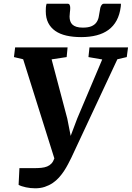

<svg xmlns="http://www.w3.org/2000/svg" viewBox="-20 -997 706 1028"><path d="M414.6 -798.3Q370.6 -798.3 335.4 -806.4Q300.3 -814.5 275.9 -831.5Q251.5 -848.6 238.3 -874.5Q225.1 -900.4 225.1 -936.5Q225.1 -946.3 225.6 -956.1Q226.1 -965.8 229.5 -977.1H341.8Q350.1 -977.1 353 -970.5Q356 -963.9 356 -954.6Q356 -943.4 354.2 -931.2Q352.5 -918.9 352.5 -908.2Q352.5 -895 356 -884.3Q359.4 -873.5 367.4 -865.7Q375.5 -857.9 389.2 -853.5Q402.8 -849.1 423.3 -849.1Q451.7 -849.1 468.8 -856.2Q485.8 -863.3 495.1 -875.5Q504.4 -887.7 508.1 -904.1Q511.7 -920.4 514.2 -938.5Q515.1 -945.8 516.6 -952.6Q518.1 -959.5 520.8 -964.8Q523.4 -970.2 527.1 -973.6Q530.8 -977.1 536.6 -977.1H627.4Q627.4 -973.1 627.2 -969Q627 -964.8 626.5 -960.9Q621.1 -918.5 604.5 -887.7Q587.9 -856.9 561 -837.2Q534.2 -817.4 497.3 -807.9Q460.4 -798.3 414.6 -798.3ZM84 -96.7H160.6Q183.1 -96.7 200.9 -98.4Q218.8 -100.1 232.4 -105.7Q246.1 -111.3 255.6 -121.6Q265.1 -131.8 271 -148.9L104 -679.7L54.7 -691.4L61 -743.2H341.8L336.9 -691.4L256.3 -679.2L340.3 -361.8L358.4 -269.5L393.6 -362.8L527.3 -678.7L453.6 -691.4L459 -743.2H665.5L658.7 -691.4L608.4 -679.7L361.8 -152.3Q354 -136.7 344.5 -118.4Q335 -100.1 323 -81.8Q311 -63.5 295.9 -46.6Q280.8 -29.8 262 -17.1Q243.2 -4.4 220 3.4Q196.8 11.2 168.5 11.2Q155.8 11.2 143.1 9.8Q130.4 8.3 118.7 5.9Q106.9 3.4 96.7 0Q86.4 -3.4 79.6 -7.3Z"/></svg>

Font: Merriweather Bold
Style: Italic
Weight: 700
Italic angle: -7°
Designer: Eben Sorkin ( eben@eyebytes.com )
Foundry: Eben Sorkin ( eben@eyebytes.com )
Version: Version 1.5; ttfautohint (v0.97) -l 13 -r 13 -G 200 -x 24 -f